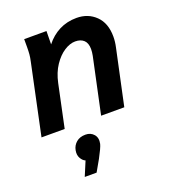

<svg xmlns="http://www.w3.org/2000/svg" viewBox="-146 -638 900 1020"><g transform="rotate(-20 304.5 -128.5)"><path d="M13 0 97 -397Q102 -419 103.5 -437Q105 -455 105 -478V-522H231L230 -447Q262 -488 306 -510.5Q350 -533 404 -533Q469 -533 512 -491Q555 -449 555 -373Q555 -344 548 -313L481 0H350L417 -314Q419 -325 420 -333.5Q421 -342 421 -351Q421 -385 403.5 -401.5Q386 -418 355 -418Q325 -418 292.5 -397Q260 -376 233.5 -336.5Q207 -297 195 -241L144 0ZM294 139Q289 159 261 211L224 276H157L191 195Q176 189 165.5 170.5Q155 152 160 126Q165 100 185 83Q205 66 237 66Q266 66 283.5 86Q301 106 294 139Z"/></g></svg>

Font: Radio Canada SemiBold
Style: Italic
Weight: 600
Italic angle: -12°
Designer: Charles Daoud, Etienne Aubert Bonn, Alexandre Saumier Demers, Jacques Le Bailly
Foundry: Radio-Canada
Version: Version 2.104; ttfautohint (v1.8.4.7-5d5b);gftools[0.9.28.de